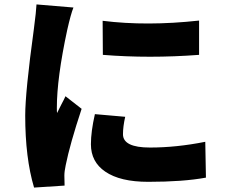

<svg xmlns="http://www.w3.org/2000/svg" viewBox="-20 -805 1040 868"><path d="M444 -711Q643 -686 880 -712V-557Q654 -540 445 -557ZM546 -277Q536 -233 536 -198Q536 -138 658 -138Q778 -138 908 -164L911 -2Q808 17 650 17Q523 17 456 -29Q391 -73 391 -153Q391 -210 409 -289ZM312 -771Q300 -741 284 -670Q237 -452 237 -317Q237 -298 238 -294L257 -332Q270 -356 276 -370L349 -313Q296 -153 277 -58Q271 -30 271 -11Q271 18 272 34L134 43Q94 -91 94 -283Q94 -388 133 -673Q144 -757 145 -785Z"/></svg>

Font: KaiGen Gothic KR Heavy
Style: Heavy
Weight: 900
Designer: Ryoko NISHIZUKA  (kana & ideographs); Paul D. Hunt (Latin, Greek & Cyrillic); Wenlong ZHANG  (bopomofo); Sandoll Communi
Foundry: Adobe Systems Incorporated
Version: Version 1.002 March 28, 2018